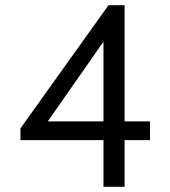

<svg xmlns="http://www.w3.org/2000/svg" viewBox="-20 -720 656 740"><path d="M378.8 0V-179.8H58.8V-225.2L398.2 -700H460.2V-252H558.2V-179.8H460.2V0ZM164 -252H378.8V-559.5Z"/></svg>

Font: Overpass Mono Light
Style: Regular
Weight: 300
Monospace: yes
Designer: Delve Withrington, Dave Bailey
Foundry: Delve Fonts LLC
Version: Version 4.000